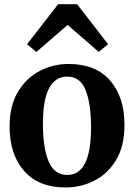

<svg xmlns="http://www.w3.org/2000/svg" viewBox="-20 -858 622 890"><path d="M24.5 -271.5Q24.5 -368 63.2 -432.5Q102 -497 164.2 -529.2Q226.5 -561.5 298 -561.5Q423.5 -561.5 490.2 -485Q557 -408.5 557 -279Q557 -180.5 518.2 -116.2Q479.5 -52 417.2 -20.5Q355 11 283.5 11Q159 11 91.8 -65.5Q24.5 -142 24.5 -271.5ZM292.5 -47Q346 -47 374 -100.8Q402 -154.5 402 -267.5Q402 -376 377.2 -439.5Q352.5 -503 291 -503Q237 -503 208 -449.8Q179 -396.5 179 -282.5Q179 -174 205 -110.5Q231 -47 292.5 -47ZM249.5 -838.5H337.5L481 -653L437.5 -617.5L293.5 -742.5L148.5 -617L105.5 -653Z"/></svg>

Font: Merriweather Text Regular
Style: Bold
Weight: 700
Designer: Eben Sorkin
Foundry: Eben Sorkin
Version: Version 2.100; ttfautohint (v1.7.19-72a1) -l 8 -r 50 -G 200 